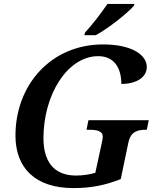

<svg xmlns="http://www.w3.org/2000/svg" viewBox="-20 -951 803 981"><path d="M411 -771H469C536 -807 631 -884 664 -921L667 -931H529C498 -885 450 -823 414 -784ZM355 10C448 10 518 -5 597 -36L636 -223C648 -280 685 -288 725 -288H730L740 -337H432L422 -288H433C474 -288 505 -283 505 -252C505 -246 503 -233 500 -220L467 -68C441 -60 402 -54 369 -54C250 -54 202 -132 202 -245C202 -465 323 -664 482 -664C564 -664 600 -603 600 -522C672 -522 730 -553 730 -609C730 -669 656 -724 507 -724C239 -724 59 -516 59 -258C59 -93 160 10 355 10Z"/></svg>

Font: Noto Serif SemiBold
Style: Italic
Weight: 600
Italic angle: -12°
Designer: Monotype Design Team
Foundry: Monotype Imaging Inc.
Version: Version 2.014